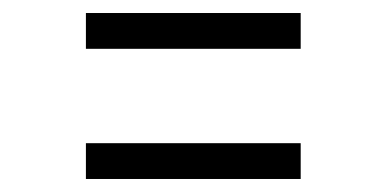

<svg xmlns="http://www.w3.org/2000/svg" viewBox="-20 -418 594 295"><path d="M112 -143V-198H442V-143ZM112 -343V-398H442V-343Z"/></svg>

Font: Mohave Light Light
Style: Regular
Weight: 300
Version: Version 2.003